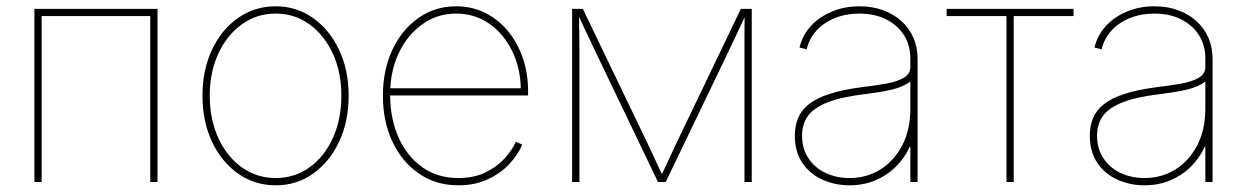

<svg xmlns="http://www.w3.org/2000/svg" viewBox="-20 -563 3858 594"><path d="M467.3 -535.6V0H444.8V-513.2H108.9V0H86.4V-535.6Z M833 10.3Q767.6 10.3 716.3 -26.1Q665 -62.5 635.7 -125Q606.4 -187.5 606.4 -267.1Q606.4 -346.2 635.7 -408.7Q665 -471.2 716.3 -507.3Q767.6 -543.5 833 -543.5Q897.5 -543.5 948.5 -507.3Q999.5 -471.2 1029.1 -408.7Q1058.6 -346.2 1058.6 -267.1Q1058.6 -187.5 1029.3 -125Q1000 -62.5 949 -26.1Q897.9 10.3 833 10.3ZM833 -12.2Q891.6 -12.2 937.5 -45.2Q983.4 -78.1 1009.8 -136Q1036.1 -193.8 1036.1 -267.1Q1036.1 -339.8 1009.5 -397.5Q982.9 -455.1 937 -488Q891.1 -521 833 -521Q774.4 -521 728.3 -487.8Q682.1 -454.6 655.5 -397.2Q628.9 -339.8 628.9 -267.1Q628.9 -193.8 655.5 -136Q682.1 -78.1 728.3 -45.2Q774.4 -12.2 833 -12.2Z M1397.9 10.3Q1328.6 10.3 1275.9 -26.1Q1223.1 -62.5 1193.8 -125.2Q1164.6 -188 1164.6 -267.1Q1164.6 -346.2 1193.8 -408.7Q1223.1 -471.2 1274.4 -507.3Q1325.7 -543.5 1391.1 -543.5Q1439.5 -543.5 1480 -523.7Q1520.5 -503.9 1550.5 -468Q1580.6 -432.1 1597.2 -384.3Q1613.8 -336.4 1613.8 -279.8V-267.6H1176.3V-290H1600.6L1591.3 -282.2Q1591.3 -349.6 1565.2 -403.8Q1539.1 -458 1493.9 -489.5Q1448.7 -521 1391.1 -521Q1333.5 -521 1287.4 -488.5Q1241.2 -456.1 1214.1 -399.7Q1187 -343.3 1187 -271V-269Q1187 -197.3 1212.4 -139.2Q1237.8 -81.1 1285.2 -46.6Q1332.5 -12.2 1397.9 -12.2Q1446.8 -12.2 1482.4 -29.8Q1518.1 -47.4 1541.7 -73.5Q1565.4 -99.6 1575.7 -124.5L1595.7 -115.7Q1583.5 -85.9 1556.9 -56.9Q1530.3 -27.8 1490.2 -8.8Q1450.2 10.3 1397.9 10.3Z M1750 0V-535.6H1783.2L1984.4 -117.2Q1990.2 -105 1996.1 -92.3Q2002 -79.6 2007.8 -66.9Q2013.7 -54.2 2019.5 -41.7Q2025.4 -29.3 2031.7 -16.6H2023.9Q2030.3 -29.3 2036.1 -41.7Q2042 -54.2 2047.9 -66.9Q2053.7 -79.6 2059.6 -92.3Q2065.4 -105 2071.3 -117.2L2272 -535.6H2305.7V0H2283.2V-395Q2283.2 -410.2 2283.2 -425.5Q2283.2 -440.9 2283.2 -456.1Q2283.2 -471.2 2283.4 -486.6Q2283.7 -502 2283.7 -517.1H2287.1Q2277.8 -497.1 2268.3 -476.8Q2258.8 -456.5 2249.3 -436.5Q2239.7 -416.5 2230 -396L2039.6 0H2015.6L1825.7 -396Q1815.9 -416.5 1806.4 -436.5Q1796.9 -456.5 1787.4 -476.8Q1777.8 -497.1 1768.6 -517.1H1771.5Q1771.5 -502 1771.7 -486.6Q1772 -471.2 1772.2 -456.1Q1772.5 -440.9 1772.5 -425.5Q1772.5 -410.2 1772.5 -395V0Z M2608.4 10.3Q2563.5 10.3 2524.7 -7.1Q2485.8 -24.4 2462.4 -58.8Q2439 -93.3 2439 -143.6Q2439 -172.9 2448.7 -197Q2458.5 -221.2 2481.7 -240Q2504.9 -258.8 2545.4 -272.2Q2585.9 -285.6 2647.5 -293.5Q2688.5 -298.3 2722.2 -304.4Q2755.9 -310.5 2776.1 -322.5Q2796.4 -334.5 2796.4 -355.5V-381.3Q2796.4 -423.3 2776.4 -454.6Q2756.3 -485.8 2720.9 -503.4Q2685.5 -521 2638.7 -521Q2597.7 -521 2563.5 -507.3Q2529.3 -493.7 2506.3 -468.8Q2483.4 -443.8 2475.6 -410.2L2453.6 -416Q2462.4 -454.1 2488.8 -482.7Q2515.1 -511.2 2554 -527.3Q2592.8 -543.5 2638.7 -543.5Q2679.7 -543.5 2712.6 -531.2Q2745.6 -519 2769.5 -497.1Q2793.5 -475.1 2806.2 -445.6Q2818.8 -416 2818.8 -381.3V0H2796.4V-108.9H2794.4Q2778.3 -73.2 2750.7 -46.4Q2723.1 -19.5 2687 -4.6Q2650.9 10.3 2608.4 10.3ZM2608.4 -12.2Q2660.6 -12.2 2703.1 -38.3Q2745.6 -64.5 2771 -112.8Q2796.4 -161.1 2796.4 -227.1V-311Q2786.1 -302.7 2772.2 -296.6Q2758.3 -290.5 2740.7 -286.1Q2723.1 -281.7 2701.4 -278.3Q2679.7 -274.9 2653.3 -271.5Q2581.1 -262.7 2539.1 -245.8Q2497.1 -229 2479.2 -203.9Q2461.4 -178.7 2461.4 -143.6Q2461.4 -103 2481 -73.5Q2500.5 -43.9 2533.9 -28.1Q2567.4 -12.2 2608.4 -12.2Z M3093.8 0V-513.2H2908.7V-535.6H3301.3V-513.2H3116.2V0Z M3521 10.3Q3476.1 10.3 3437.3 -7.1Q3398.4 -24.4 3375 -58.8Q3351.6 -93.3 3351.6 -143.6Q3351.6 -172.9 3361.3 -197Q3371.1 -221.2 3394.3 -240Q3417.5 -258.8 3458 -272.2Q3498.5 -285.6 3560.1 -293.5Q3601.1 -298.3 3634.8 -304.4Q3668.5 -310.5 3688.7 -322.5Q3709 -334.5 3709 -355.5V-381.3Q3709 -423.3 3689 -454.6Q3668.9 -485.8 3633.5 -503.4Q3598.1 -521 3551.3 -521Q3510.3 -521 3476.1 -507.3Q3441.9 -493.7 3418.9 -468.8Q3396 -443.8 3388.2 -410.2L3366.2 -416Q3375 -454.1 3401.4 -482.7Q3427.7 -511.2 3466.6 -527.3Q3505.4 -543.5 3551.3 -543.5Q3592.3 -543.5 3625.2 -531.2Q3658.2 -519 3682.1 -497.1Q3706.1 -475.1 3718.8 -445.6Q3731.4 -416 3731.4 -381.3V0H3709V-108.9H3707Q3690.9 -73.2 3663.3 -46.4Q3635.7 -19.5 3599.6 -4.6Q3563.5 10.3 3521 10.3ZM3521 -12.2Q3573.2 -12.2 3615.7 -38.3Q3658.2 -64.5 3683.6 -112.8Q3709 -161.1 3709 -227.1V-311Q3698.7 -302.7 3684.8 -296.6Q3670.9 -290.5 3653.3 -286.1Q3635.7 -281.7 3614 -278.3Q3592.3 -274.9 3565.9 -271.5Q3493.7 -262.7 3451.7 -245.8Q3409.7 -229 3391.8 -203.9Q3374 -178.7 3374 -143.6Q3374 -103 3393.6 -73.5Q3413.1 -43.9 3446.5 -28.1Q3480 -12.2 3521 -12.2Z"/></svg>

Font: Inter 20pt Thin
Style: Regular
Weight: 250
Version: Version 4.001;git-66647c0bb